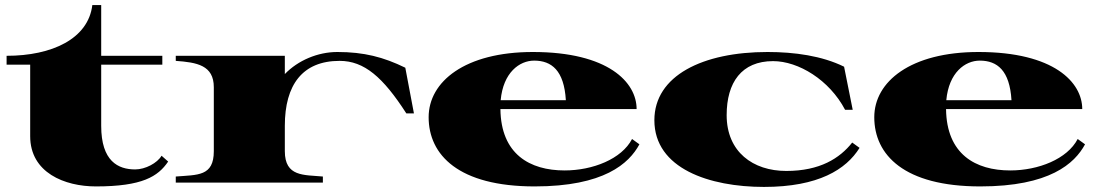

<svg xmlns="http://www.w3.org/2000/svg" viewBox="-20 -720 4325 757"><path d="M6 -465H99V-183C99 -39 235 15 358 15C541 15 603 -24 643 -83L617 -106C600 -77 553 -52 513 -52C446 -52 379 -84 379 -224V-465H620V-500H379V-700H344C328 -567 185 -500 6 -500Z M1103 -124V-224C1103 -386 1173 -480 1319 -480C1416 -480 1490 -416 1582 -273H1612L1578 -453C1492 -495 1415 -515 1310 -515C1233 -515 1155 -482 1103 -428V-500H673V-480C756 -474 823 -463 823 -376V-124C823 -24 759 -31 673 -24V0H1253V-24C1179 -31 1103 -22 1103 -124Z M2088 15C2361 15 2460 -75 2501 -151L2472 -172C2431 -93 2317 -48 2206 -48C2069 -48 1955 -112 1953 -290H2490C2490 -395 2379 -515 2081 -515C1813 -515 1670 -398 1670 -258C1670 -109 1788 15 2088 15ZM1954 -325C1964 -434 2028 -481 2086 -481C2155 -481 2204 -442 2211 -325Z M2992 17C3207 17 3316 -52 3369 -137L3340 -158C3291 -96 3213 -46 3080 -46C2949 -46 2845 -121 2845 -266C2845 -395 2904 -479 3028 -479C3128 -479 3250 -405 3312 -287H3342L3308 -457C3221 -500 3112 -515 3006 -515C2751 -515 2560 -422 2560 -246C2560 -55 2778 17 2992 17Z M3845 15C4118 15 4217 -75 4258 -151L4229 -172C4188 -93 4074 -48 3963 -48C3826 -48 3712 -112 3710 -290H4247C4247 -395 4136 -515 3838 -515C3570 -515 3427 -398 3427 -258C3427 -109 3545 15 3845 15ZM3711 -325C3721 -434 3785 -481 3843 -481C3912 -481 3961 -442 3968 -325Z"/></svg>

Font: Sprat Extended Black
Style: Regular
Weight: 900
Width: 9
Designer: Ethan Nakache
Foundry: Collletttivo
Version: Version 2.000;Glyphs 3.2 (3217)